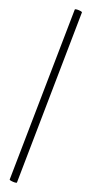

<svg xmlns="http://www.w3.org/2000/svg" viewBox="-60 -767 461 967"><g transform="rotate(5 170.5 -283.5)"><path d="M64 163Q63 166 53.5 164Q44 162 35 158Q26 154 26 152L278 -730Q280 -733 289.5 -731Q299 -729 308 -725Q317 -721 315 -718Z"/></g></svg>

Font: Cormorant Infant Light
Style: Regular
Weight: 400
Version: Version 4.001